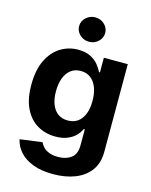

<svg xmlns="http://www.w3.org/2000/svg" viewBox="-141 -859 915 1164"><g transform="rotate(15 316.5 -276.5)"><path d="M306.1 215.9Q232.6 215.9 180.2 195.8Q127.8 175.8 96.9 141.3Q66.1 106.9 56.8 63.9L196.7 45.1Q203.1 61.4 217 75.6Q230.8 89.8 253.7 98.5Q276.6 107.2 309.7 107.2Q359 107.2 391.2 83.3Q423.3 59.3 423.3 3.2V-96.6H416.9Q407 -73.9 387.1 -53.6Q367.2 -33.4 335.9 -20.6Q304.7 -7.8 261.4 -7.8Q199.9 -7.8 149.7 -36.4Q99.4 -65 69.8 -124.1Q40.1 -183.2 40.1 -273.8Q40.1 -366.5 70.3 -428.6Q100.5 -490.8 150.7 -521.7Q201 -552.6 261 -552.6Q306.8 -552.6 337.7 -537.1Q368.6 -521.7 387.6 -498.8Q406.6 -475.9 416.9 -453.8H422.6V-545.5H572.8V5.3Q572.8 74.9 538.7 121.8Q504.6 168.7 444.4 192.3Q384.2 215.9 306.1 215.9ZM309.3 -121.4Q345.9 -121.4 371.3 -139.7Q396.7 -158 410.3 -192.3Q424 -226.6 424 -274.5Q424 -322.4 410.5 -357.8Q397 -393.1 371.4 -412.6Q345.9 -432.2 309.3 -432.2Q272 -432.2 246.4 -412.1Q220.9 -392 207.7 -356.5Q194.6 -321 194.6 -274.5Q194.6 -227.3 207.9 -193Q221.2 -158.7 246.6 -140.1Q272 -121.4 309.3 -121.4ZM310 -615.8Q276.3 -615.8 252.1 -638.3Q228 -660.9 228 -692.5Q228 -723.7 252.1 -746.3Q276.3 -768.8 309.7 -768.8Q343.8 -768.8 367.7 -746.3Q391.7 -723.7 391.7 -692.5Q391.7 -660.9 367.7 -638.3Q343.8 -615.8 310 -615.8Z"/></g></svg>

Font: InterMG
Style: Bold
Weight: 700
Designer: Rasmus Andersson
Foundry: rsms
Version: Version 3.019;December 26, 2023;FontCreator 15.0.0.2955 64-b